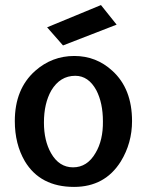

<svg xmlns="http://www.w3.org/2000/svg" viewBox="-20 -735 583 766"><path d="M168 -626 382.8 -714.8 445.3 -636.7 231.4 -553.7ZM39.1 -252Q39.1 -379.9 120.1 -452.1Q187.5 -511.7 276.4 -511.7Q364.3 -511.7 428.7 -452.1Q506.8 -380.9 506.8 -252Q506.8 -164.1 461.9 -90.8Q398.4 10.7 275.4 10.7Q140.6 10.7 79.1 -91.8Q39.1 -160.2 39.1 -252ZM155.3 -246.1Q155.3 -173.8 183.6 -124Q215.8 -67.4 271.5 -67.4Q328.1 -67.4 361.3 -125Q391.6 -175.8 390.6 -251Q390.6 -324.2 364.3 -375Q333 -432.6 280.3 -432.6Q219.7 -432.6 184.6 -374Q155.3 -322.3 155.3 -246.1Z"/></svg>

Font: Puritan
Style: Bold
Weight: 700
Version: 2.1